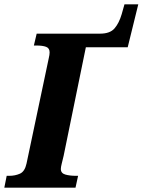

<svg xmlns="http://www.w3.org/2000/svg" viewBox="-41 -870 661 890"><path d="M-21 0 -10 -55H2Q29 -55 51.5 -65Q74 -75 82 -112L185 -600Q187 -608 188 -615Q189 -622 189 -627Q189 -647 172.5 -653Q156 -659 128 -659H116L129 -714H423Q469 -714 490 -738.5Q511 -763 523 -804L536 -850H600L551 -651H357L254 -148Q249 -127 245 -111Q241 -95 241 -87Q241 -67 261.5 -61Q282 -55 312 -55H321L309 0Z"/></svg>

Font: Noto Serif Condensed ExtraBold
Style: Italic
Weight: 800
Width: 3
Italic angle: -12°
Designer: Monotype Design Team
Foundry: Monotype Imaging Inc.
Version: Version 2.014; ttfautohint (v1.8.4.7-5d5b)